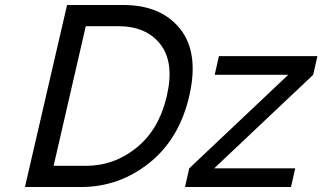

<svg xmlns="http://www.w3.org/2000/svg" viewBox="-20 -750 1293 770"><path d="M841 -450 858 -525H1253L1236 -450L839 -75H1164L1147 0H722L739 -75L1136 -450ZM80 0 249 -730H344H474Q626 -730 702.5 -634Q779 -538 739 -365Q699 -192 578 -96Q457 0 305 0H175ZM454 -645H324L195 -85H325Q438 -85 528 -158Q618 -231 649 -365Q680 -499 623.5 -572Q567 -645 454 -645Z"/></svg>

Font: Miedinger
Style: Italic
Weight: 400
Italic angle: -13°
Version: Version 001.000